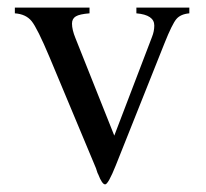

<svg xmlns="http://www.w3.org/2000/svg" viewBox="-20 -470 540 504"><path d="M477 -450V-435Q454 -433 443 -420Q432 -407 412 -357L284 -36Q264 14 256 14Q248 14 238 -12Q236 -15 234 -22Q232 -29 230 -33L110 -320Q78 -396 63 -414.5Q48 -433 19 -435V-450H215V-435Q189 -433 179 -427Q169 -421 169 -408Q169 -392 178 -370L280 -114L379 -373Q385 -388 385 -403Q385 -431 338 -435V-450Z"/></svg>

Font: STIX MathJax Main
Style: Regular
Weight: 400
Designer: MicroPress Inc., with final additions and corrections provided by Coen Hoffman, Elsevier (retired)
Version: Version 1.1.1